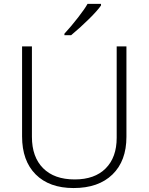

<svg xmlns="http://www.w3.org/2000/svg" viewBox="-20 -951 759 981"><path d="M626 -713.9V-252Q626 -128.9 554.7 -59.6Q483.4 9.8 356 9.8Q231.9 9.8 162.4 -59.8Q92.8 -129.4 92.8 -253.9V-713.9H143.1V-252Q143.1 -148.9 200.2 -91.6Q257.3 -34.2 361.8 -34.2Q463.9 -34.2 520 -90.6Q576.2 -147 576.2 -247.1V-713.9ZM309.1 -778.8Q344.7 -817.4 379.6 -862.5Q414.6 -907.7 427.2 -931.2H496.1V-922.9Q478.5 -897.5 436.3 -855.5Q394 -813.5 343.3 -771H309.1Z"/></svg>

Font: TypoPRO Open Sans
Style: Regular
Weight: 300
Foundry: Ascender Corporation
Version: Version 1.10